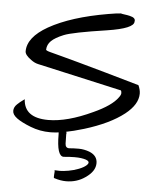

<svg xmlns="http://www.w3.org/2000/svg" viewBox="-56 -642 755 917"><g transform="rotate(5 321.5 -183.5)"><path d="M64.5 -145.5Q69.3 -56.6 184.6 -56.6Q275.4 -56.6 396.5 -113.3Q482.4 -152.3 511.7 -193.4Q521.5 -206.1 521.5 -214.4Q521.5 -222.7 518.6 -227.5L113.3 -318.4Q95.7 -322.3 79.1 -335Q48.8 -356.4 48.8 -374Q48.8 -441.4 144.5 -496.1Q250 -555.7 426.8 -585.9Q466.8 -592.8 486.3 -593.8Q492.2 -591.8 504.4 -590.3Q516.6 -588.9 529.3 -585.9Q559.6 -579.1 554.7 -560.5Q554.7 -527.3 427.7 -507.8Q263.7 -483.4 223.1 -466.8Q182.6 -450.2 164.6 -432.6Q146.5 -415 145.5 -390.6Q145.5 -385.7 168 -379.9Q190.4 -374 221.7 -365.7Q252.9 -357.4 302.7 -343.8Q423.8 -310.5 599.6 -259.8Q609.4 -238.3 609.4 -219.7Q609.4 -168 548.8 -120.1Q480.5 -66.4 359.4 -29.3Q258.8 1 199.2 1Q149.4 1 104.5 -16.6Q59.6 -34.2 37.1 -50.8Q14.6 -67.4 14.6 -85.4Q14.6 -103.5 29.8 -117.7Q44.9 -131.8 53.2 -137.2Q61.5 -142.6 64.5 -145.5ZM239.3 -7.8Q239.3 -27.3 251 -27.3Q262.7 -27.3 271.5 -14.2Q280.3 -1 276.4 2Q276.4 28.3 277.3 48.8Q278.3 69.3 295.9 69.3Q317.4 67.4 342.3 67.4Q367.2 67.4 393.6 77.1Q432.6 92.8 432.6 128.9Q432.6 168 386.7 199.2Q346.7 227.5 294.9 227.5Q268.6 227.5 238.3 217.8Q235.4 217.8 235.4 212.9Q235.4 208 235.8 201.2Q236.3 194.3 236.8 188Q237.3 181.6 235.4 179.7Q246.1 180.7 261.7 180.7Q277.3 180.7 302.7 176.3Q328.1 171.9 351.6 162.6Q375 153.3 386.7 142.6Q412.1 119.1 357.4 111.3Q345.7 109.4 325.2 109.4Q304.7 109.4 273.4 112.3Q240.2 112.3 240.2 6.8Q239.3 -2 239.3 -7.8Z"/></g></svg>

Font: Architects Daughter
Style: Regular
Weight: 400
Designer: Kimberly Geswein
Foundry: Kimberly Geswein
Version: Version 1.003 2010